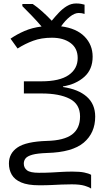

<svg xmlns="http://www.w3.org/2000/svg" viewBox="-20 -872 622 1103"><path d="M417.5 -852.1Q433.1 -852.1 445.3 -849.9Q457.5 -847.7 465.8 -845.2V-792Q450.7 -797.4 432.1 -797.4Q408.2 -797.4 381.1 -775.6Q354 -753.9 331.1 -720.7Q418.9 -709.5 465.6 -662.1Q512.2 -614.7 512.2 -546.4Q512.2 -473.6 464.8 -430.9Q417.5 -388.2 341.8 -375.5V-372.1Q429.7 -359.4 478.3 -316.7Q526.9 -273.9 526.9 -202.1Q526.9 -108.4 461.2 -52.7Q395.5 2.9 250.5 6.8Q194.8 8.8 166 16.8Q137.2 24.9 127 37.8Q116.7 50.8 116.7 67.9Q116.7 91.8 135 106.2Q153.3 120.6 203.6 120.6Q244.6 120.6 275.6 118.9Q306.6 117.2 335.2 115.5Q363.8 113.8 396.5 113.8Q438.5 113.8 463.6 118.9Q488.8 124 503.4 132.3V211.4Q492.7 203.1 466.1 195.1Q439.5 187 392.1 187Q360.8 187 334 188.2Q307.1 189.5 277.1 190.9Q247.1 192.4 205.1 192.4Q139.6 192.4 101.6 176Q63.5 159.7 47.4 131.3Q31.2 103 31.2 67.4Q31.2 8.8 80.6 -24.9Q129.9 -58.6 249 -62.5Q347.7 -64.9 393.8 -99.4Q439.9 -133.8 439.9 -203.1Q439.9 -273.9 380.6 -304.4Q321.3 -335 219.7 -335H117.2V-404.8H217.3Q322.3 -404.8 374.3 -440.7Q426.3 -476.6 426.3 -538.6Q426.3 -594.7 385.3 -625Q344.2 -655.3 278.3 -655.3Q217.8 -655.3 170.7 -637.9Q123.5 -620.6 81.1 -593.3L40.5 -649.9Q77.6 -675.3 121.1 -694.1Q164.6 -712.9 218.8 -719.7Q193.8 -749.5 162.4 -782Q130.9 -814.5 108.4 -836.9V-849.1H168Q192.4 -833 222.2 -806.4Q252 -779.8 277.3 -752.9Q296.9 -776.9 318.4 -799.6Q339.8 -822.3 364.5 -837.2Q389.2 -852.1 417.5 -852.1Z"/></svg>

Font: Open Sans
Style: Regular
Weight: 400
Designer: Monotype Design Team
Foundry: Monotype Imaging Inc.
Version: Version 3.000; ttfautohint (v1.8.4)